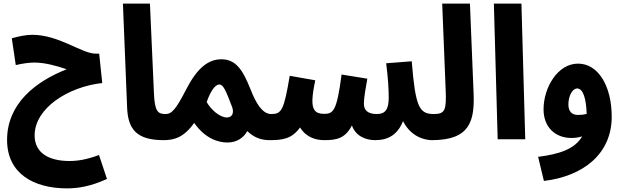

<svg xmlns="http://www.w3.org/2000/svg" viewBox="-20 -768 3438 1059"><path d="M570 219 526 87C458 112 410 120 363 120C250 120 171 76 171 -21C171 -173 359 -290 544 -310L527 -472H508C431 -472 306 -576 158 -576C124 -576 85 -568 45 -557L67 -409C100 -417 139 -423 169 -423C227 -423 292 -405 348 -386C177 -319 19 -197 19 4C19 189 165 271 350 271C406 271 476 262 570 219Z M884 5C933 5 961 -24 961 -69C961 -108 939 -139 894 -139C851 -139 833 -152 829 -256L807 -748H658L681 -178C685 -51 737 5 884 5Z M1466 5C1514 5 1544 -26 1544 -69C1544 -107 1521 -139 1476 -139C1427 -139 1391 -200 1362 -275C1319 -383 1281 -441 1201 -441C1126 -441 1066 -389 1008 -277C949 -162 927 -139 892 -139L883 5C942 5 995 -11 1051 -90C1114 -1 1186 18 1235 18C1285 18 1323 -7 1344 -45C1379 -11 1418 5 1466 5ZM1120 -205C1137 -254 1163 -302 1190 -302C1211 -302 1225 -271 1261 -176C1272 -142 1259 -120 1231 -120C1194 -120 1145 -161 1120 -205Z M2440 -69C2440 -107 2416 -139 2372 -139C2291 -139 2271 -182 2251 -430L2110 -419C2121 -332 2124 -274 2124 -228C2124 -164 2104 -139 2059 -139C2006 -139 1987 -162 1987 -197C1987 -227 1997 -284 2006 -334L1864 -357C1838 -157 1819 -140 1768 -140C1717 -140 1703 -165 1703 -213C1703 -247 1713 -297 1719 -325L1578 -350C1546 -159 1533 -139 1476 -139L1466 5C1537 5 1589 -1 1635 -65C1671 -7 1726 5 1770 5C1841 5 1885 -7 1921 -76C1942 -17 1997 5 2050 5C2123 5 2174 -27 2203 -100C2248 -10 2328 5 2362 5C2411 5 2440 -24 2440 -69Z M2362 5C2572 5 2599 -100 2592 -258L2572 -748H2419L2438 -275C2443 -159 2435 -139 2371 -139Z M2725 0H2877L2856 -748H2704Z M3354 -124C3354 -296 3278 -417 3169 -417C3057 -418 2978 -286 2978 -165C2978 -65 3044 -7 3132 -7C3154 -7 3173 -10 3191 -16C3150 56 3060 83 2948 97L2980 230C3198 204 3354 80 3354 -124ZM3115 -192C3115 -238 3137 -280 3163 -280C3197 -280 3213 -223 3216 -140C3199 -135 3182 -134 3167 -134C3136 -134 3115 -152 3115 -192Z"/></svg>

Font: Noto Sans Arabic UI ExtraCondensed Extra
Style: Regular
Weight: 800
Width: 3
Designer: Nadine Chahine - Monotype Design Team
Foundry: Monotype Imaging Inc.
Version: Version 1.900